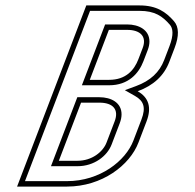

<svg xmlns="http://www.w3.org/2000/svg" viewBox="-20 -687 718 707"><path d="M494.1 -667H297.8L42.9 0H226.7C356.2 0 458.1 -78.9 489.8 -162L519.6 -240C539 -290.7 528.1 -327.7 487 -351C545.2 -372.3 584 -408.3 603.3 -459L622.8 -510C639.9 -554.7 639.2 -587.7 620.6 -609C590.8 -643.3 556.2 -667 494.1 -667ZM381.8 -393H310.6L380.9 -577H448.4C496.8 -577 521.6 -552.5 505.3 -510L489.6 -469C474.2 -428.6 443.4 -393 381.8 -393ZM265.5 -95H196.7L278.5 -309H346C396 -309 418.9 -283.9 402.1 -240L372.3 -162C359.2 -127.8 318.6 -95 265.5 -95ZM494.1 -647C550.3 -647 578.1 -627.5 605.5 -595.9C616.6 -583.1 620.4 -559.6 604.1 -517.1L584.6 -466.1C567.5 -421.3 534.1 -389.5 480.2 -369.8L439.7 -354.9L477.2 -333.6C509.2 -315.4 517.9 -291.5 500.9 -247.1L471.1 -169.1C442.7 -94.7 348.3 -20 226.7 -20H72L311.6 -647ZM381.8 -373C453 -373 491 -416.5 508.3 -461.9L524 -502.9C528 -513.4 530.2 -523.7 530.3 -533.8C530.4 -577.4 490.7 -597 448.4 -597H367.1L281.5 -373ZM265.5 -75C326.8 -75 374.8 -112.4 391 -154.9L420.8 -232.9C425 -243.9 427.5 -254.7 427.6 -265.3C428.1 -308.9 389.4 -329 346 -329H264.7L167.7 -75Z"/></svg>

Font: Din Kursivschrift
Style: BreitGhost
Weight: 400
Version: Version 1.089